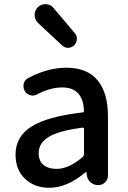

<svg xmlns="http://www.w3.org/2000/svg" viewBox="-20 -890 614 923"><path d="M216.8 12.7Q145.5 12.7 100.1 -30.8Q54.7 -74.2 54.7 -146.5Q54.7 -233.4 131.3 -281.7Q208 -330.1 377 -349.6Q383.8 -349.6 383.8 -357.4Q378.9 -469.7 279.3 -469.7Q222.7 -469.7 158.2 -436.5Q148.4 -430.7 136.7 -430.7Q130.9 -430.7 125 -432.6Q107.4 -437.5 98.6 -453.1Q92.8 -463.9 92.8 -474.6Q92.8 -481.4 93.8 -487.3Q98.6 -505.9 115.2 -514.6Q209 -564.5 298.8 -564.5Q399.4 -564.5 449.2 -503.9Q499 -443.4 499 -331.1V-46.9Q499 -27.3 485.4 -13.7Q471.7 0 452.1 0Q431.6 0 416 -13.2Q400.4 -26.4 397.5 -46.9L395.5 -61.5Q394.5 -63.5 393.1 -63.5Q391.6 -63.5 390.6 -61.5Q302.7 12.7 216.8 12.7ZM252 -78.1Q311.5 -78.1 378.9 -136.7Q383.8 -141.6 383.8 -149.4V-269.5Q383.8 -277.3 377 -276.4Q262.7 -261.7 214.4 -231.9Q166 -202.1 166 -154.3Q166 -115.2 189.5 -96.7Q212.9 -78.1 252 -78.1ZM336.9 -672.9Q324.2 -660.2 307.6 -660.2Q307.6 -660.2 306.6 -660.2Q291 -660.2 278.3 -671.9L163.1 -779.3Q146.5 -794.9 146.5 -818.4Q146.5 -839.8 162.1 -855.5Q177.7 -870.1 198.2 -870.1Q199.2 -870.1 201.2 -870.1Q223.6 -869.1 237.3 -851.6L338.9 -731.4Q349.6 -719.7 349.6 -704.1Q349.6 -685.5 336.9 -672.9Z"/></svg>

Font: Gen Jyuu Gothic P Medium
Style: Regular
Weight: 500
Designer: [Source Han Sans]
Ryoko NISHIZUKA  (kana & ideographs); Paul D. Hunt (Latin, Greek & Cyrillic); Wenlong ZHANG  (bopomofo
Version: Version 1.002.20150607